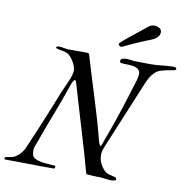

<svg xmlns="http://www.w3.org/2000/svg" viewBox="-125 -1005 1079 1107"><g transform="rotate(10 414.0 -451.5)"><path d="M457.5 0Q452.1 -1 450.7 -4.4Q449.2 -7.8 448.2 -11.7Q436.5 -56.2 420.2 -112.1Q403.8 -168 384.8 -231.9Q365.7 -295.9 344.5 -366.5Q323.2 -437 301.8 -511.2Q301.3 -515.6 294.4 -524.4Q292 -524.4 289.1 -521.5Q286.1 -518.6 283.7 -514.9Q281.2 -511.2 279.3 -507.6Q277.3 -503.9 276.9 -502Q263.2 -464.4 251.2 -429.2Q239.3 -394 225.1 -357.4Q201.7 -296.4 178.2 -234.1Q154.8 -171.9 132.8 -109.9Q130.9 -106.4 128.9 -98.6Q127 -90.8 127 -86.9Q127 -83 127.2 -77.1Q127.4 -71.3 128.2 -65.4Q128.9 -59.6 130.9 -54.2Q132.8 -48.8 136.2 -45.4Q146.5 -35.2 162.1 -30Q177.7 -24.9 194.8 -22.7Q211.9 -20.5 228.8 -19.8Q245.6 -19 258.8 -17.6Q265.6 -17.1 266.8 -15.9Q268.1 -14.6 268.1 -10.7Q268.1 -6.8 267.1 -4.4Q266.1 -2 262.2 0H204.1Q195.8 0 180.7 -0.2Q165.5 -0.5 146.2 -0.7Q127 -1 104.7 -1.2Q82.5 -1.5 60.3 -1.7Q38.1 -2 16.6 -2.2Q-4.9 -2.4 -22.5 -2.4Q-26.9 -2.4 -28.1 -4.2Q-29.3 -5.9 -29.3 -9.3Q-29.3 -12.7 -25.9 -14.9Q-22.5 -17.1 -18.1 -17.6Q-7.3 -20 5.1 -22.2Q17.6 -24.4 23.4 -26.9Q43 -37.1 58.1 -53.2Q73.2 -69.3 81.5 -87.9Q101.1 -133.3 119.6 -176.8Q138.2 -220.2 156 -263.4Q173.8 -306.6 191.2 -349.9Q208.5 -393.1 226.1 -437.5Q230 -446.8 235.8 -459.7Q241.7 -472.7 247.6 -486.1Q253.4 -499.5 258.8 -511.7Q264.2 -523.9 266.6 -531.2Q271 -543.5 274.2 -554.9Q277.3 -566.4 277.3 -576.2Q277.3 -587.9 272 -601.8Q266.6 -615.7 258.8 -628.7Q251 -641.6 241.9 -651.9Q232.9 -662.1 225.1 -666.5Q210.4 -674.3 195.1 -676.5Q179.7 -678.7 165 -682.6Q153.3 -685.1 153.3 -690.9Q153.3 -693.4 156 -694.8Q158.7 -696.3 161.6 -696.8Q164.1 -697.8 166.5 -697.8Q168.9 -697.8 170.9 -697.8Q176.8 -697.8 184.3 -696.8Q191.9 -695.8 199.7 -694.3Q207.5 -692.9 214.6 -691.9Q221.7 -690.9 226.1 -690.9H330.1Q340.8 -690.9 343.5 -688.7Q346.2 -686.5 347.7 -682.6Q365.7 -620.6 384.3 -561.5Q402.8 -502.4 421.1 -443.4Q439.5 -384.3 457 -324Q474.6 -263.7 491.2 -198.7Q493.2 -191.9 496.3 -185.1Q499.5 -178.2 500.5 -177.2Q502 -174.8 503.9 -174.8Q504.9 -174.8 506.1 -176.3Q507.3 -177.7 508.3 -179.2Q522.9 -219.2 534.4 -250.2Q545.9 -281.2 555.4 -308.6Q564.9 -335.9 573.7 -362.3Q582.5 -388.7 592.5 -419.2Q602.5 -449.7 614 -486.8Q625.5 -523.9 640.6 -572.8Q646.5 -590.3 648.7 -603.3Q650.9 -616.2 650.9 -621.1Q650.9 -634.3 644.8 -642.6Q638.7 -650.9 628.7 -655.5Q618.7 -660.2 606.2 -661.9Q593.8 -663.6 581.1 -664.1Q568.4 -664.6 556.6 -664.8Q544.9 -665 536.6 -666.5Q531.7 -668.5 531 -671.9Q530.3 -675.3 530.3 -678.2Q530.3 -684.6 534.9 -688Q539.6 -691.4 546.1 -693.1Q552.7 -694.8 559.6 -695.1Q566.4 -695.3 571.3 -695.3Q576.7 -695.3 588.9 -693.6Q601.1 -691.9 609.4 -690.9Q619.1 -690.4 635.3 -690.2Q651.4 -689.9 667.5 -689.7Q683.6 -689.5 696.3 -689.5Q709 -689.5 711.9 -689.5Q741.7 -689.5 775.1 -693.6Q808.6 -697.8 840.8 -697.8Q845.2 -697.8 851.1 -695.8Q856.9 -693.8 856.9 -688.5Q856.9 -681.2 848.6 -679.2Q839.4 -676.8 825.2 -674.8Q811 -672.9 795.9 -669.4Q780.8 -666 766.6 -661.1Q752.4 -656.2 743.7 -648.9Q731.9 -638.7 723.4 -627.9Q714.8 -617.2 708.5 -606Q702.1 -594.7 697 -582.8Q691.9 -570.8 686.5 -557.6Q667 -511.2 648.7 -466.8Q630.4 -422.4 611.8 -377.7Q593.3 -333 574 -286.4Q554.7 -239.7 533.7 -189.5Q524.4 -168 520 -153.6Q515.6 -139.2 515.6 -126Q515.6 -105 521 -89.6Q526.4 -74.2 537.6 -56.6Q543.9 -47.9 550 -40.8Q556.2 -33.7 567.9 -26.9Q571.3 -24.9 577.1 -22.9Q583 -21 590.1 -19.3Q597.2 -17.6 604 -15.9Q610.8 -14.2 616.2 -12.7Q620.6 -11.2 623.5 -8.1Q626.5 -4.9 626.5 -2.4Q626.5 2 623 4.4Q619.6 6.8 615.2 7.8Q610.8 8.8 606.2 9Q601.6 9.3 598.6 9.3Q582 9.3 565.9 6.8Q549.8 4.4 534.2 3.4H515.6Q512.2 3.4 503.9 2.9Q495.6 2.4 486.6 2Q477.5 1.5 469.2 1Q460.9 0.5 457.5 0ZM730 -865.2Q726.1 -855.5 714.4 -845.5Q702.6 -835.4 684.1 -828.6Q665 -821.3 645 -813Q625 -804.7 605.2 -795.9Q585.4 -787.1 567.1 -778.6Q548.8 -770 533.7 -762.7Q530.3 -761.2 526.6 -760Q522.9 -758.8 520 -758.8H518.1Q514.2 -759.3 509.5 -763.7Q504.9 -768.1 505.9 -772.9Q506.3 -773.9 506.8 -775.6Q507.3 -777.3 508.3 -778.3Q524.9 -794.9 561.8 -824.2Q598.6 -853.5 656.7 -900.4Q670.4 -912.1 689.9 -912.1Q692.4 -912.1 694.8 -911.9Q697.3 -911.6 699.7 -911.1Q704.1 -910.6 709.5 -908.7Q722.2 -904.3 727.5 -897.5Q732.9 -890.6 732.9 -881.8Q732.9 -877.9 732.4 -875.5Q731.9 -873 731.4 -870.4Q731 -867.7 730 -865.2Z"/></g></svg>

Font: IM FELL French Canon
Style: Italic
Weight: 400
Italic angle: -17°
Designer: Igino Marini
Foundry: Igino Marini
Version: 3.00